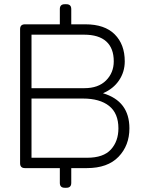

<svg xmlns="http://www.w3.org/2000/svg" viewBox="-20 -795 687 908"><path d="M263 70V0H98Q75 0 75 -23V-657Q75 -680 98 -680H263V-752Q263 -775 286 -775H294Q317 -775 317 -752V-680H384Q475 -680 522.5 -632.5Q570 -585 570 -505Q570 -455 543 -415Q516 -375 467 -354Q592 -317 592 -188Q592 -107 540.5 -53.5Q489 0 391 0H317V70Q317 93 294 93H286Q263 93 263 70ZM379 -378Q445 -378 481.5 -414.5Q518 -451 518 -505Q518 -567 482.5 -599Q447 -631 378 -631H129V-378ZM392 -49Q469 -49 504.5 -88Q540 -127 540 -188Q540 -259 496 -294Q452 -329 372 -329H129V-49Z"/></svg>

Font: Mitr ExtraLight
Style: Regular
Weight: 250
Designer: Thanarat Vachiruckul
Foundry: Cadson Demak Co.,Ltd.
Version: Version 1.000